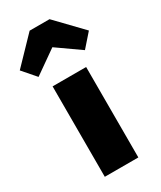

<svg xmlns="http://www.w3.org/2000/svg" viewBox="-293 -984 890 1061"><g transform="rotate(-30 152.5 -453.5)"><path d="M4 -661 152 -765 300 -661 373 -744 216 -907H89L-68 -744ZM259 -577H45V0H259Z"/></g></svg>

Font: Glow Sans SC Normal Heavy
Style: Regular
Weight: 900
Designer: Ryoko NISHIZUKA (kana, bopomofo & ideographs); Paul D. Hunt (Latin, Greek & Cyrillic); Sandoll Communications, Soo-young
Version: Version 0.93